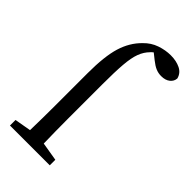

<svg xmlns="http://www.w3.org/2000/svg" viewBox="-232 -814 880 880"><g transform="rotate(45 207.5 -374.5)"><path d="M107 -210V-422Q107 -530 126 -592.5Q145 -655 188 -697Q215 -725 250 -737Q285 -749 319 -749Q355 -749 381.5 -736Q408 -723 415 -695Q414 -676 398 -663Q382 -650 355 -650Q336 -650 319.5 -657Q303 -664 283 -680L254 -703Q251 -701 248 -698Q245 -695 242 -692Q221 -671 210 -641.5Q199 -612 195 -563Q191 -514 191 -432V-210Q191 -170 191.5 -130.5Q192 -91 193 -51L283 -36V0H25V-36L105 -50Q106 -91 106.5 -130.5Q107 -170 107 -210Z"/></g></svg>

Font: Source Serif Pro
Style: Regular
Weight: 400
Designer: Frank Grießhammer
Foundry: Adobe Systems Incorporated
Version: Version 3.001;hotconv 1.0.111;makeotfexe 2.5.65597